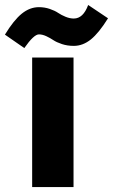

<svg xmlns="http://www.w3.org/2000/svg" viewBox="-80 -755 456 775"><path d="M49.8 0V-522.9H216.8V0ZM18.1 -561 -60.1 -615.2Q-24.4 -673.8 8.1 -700Q40.5 -726.1 77.1 -726.1Q100.1 -726.1 120.8 -719Q141.6 -711.9 154.5 -703.1Q167.5 -694.3 184.6 -687.3Q201.7 -680.2 217.8 -680.2Q255.9 -680.2 275.9 -734.9L356 -681.2Q319.3 -622.1 286.9 -595.9Q254.4 -569.8 217.8 -569.8Q191.9 -569.8 169.9 -577.1Q147.9 -584.5 135.3 -593Q122.6 -601.6 106.9 -608.9Q91.3 -616.2 77.1 -616.2Q56.6 -616.2 18.1 -561Z"/></svg>

Font: LT Superior Black
Style: Regular
Weight: 900
Designer: Daniel Lyons
Foundry: LyonsType
Version: Version 2.005